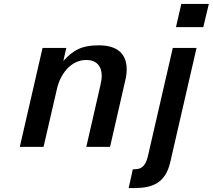

<svg xmlns="http://www.w3.org/2000/svg" viewBox="-20 -742 1075 970"><path d="M869 -605H1007L1035 -722H896ZM80 0H200L268 -294C284 -365 336 -439 416 -439C466 -439 494 -409 494 -359C494 -344 491 -328 487 -310L416 0H536L613 -336C618 -356 620 -375 620 -392C620 -470 573 -513 479 -513C394 -513 351 -490 300 -434L315 -500H195ZM630 208H660C751 208 816 182 840 78L973 -500H853L727 48C717 86 703 113 661 113H651Z"/></svg>

Font: Perun SemiBold Italic
Style: Regular
Weight: 400
Italic angle: -12°
Foundry: Copyright (c) Stefan Peev, Context Ltd, 2016
Version: Version 1.026